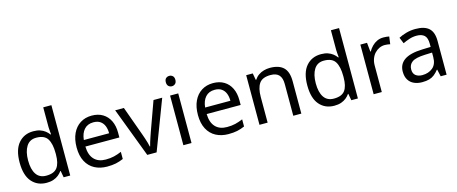

<svg xmlns="http://www.w3.org/2000/svg" viewBox="-44 -1376 4765 2003"><g transform="rotate(-15 2338.0 -375.0)"><path d="M275 10Q175 10 115 -59.5Q55 -129 55 -267Q55 -405 115.5 -475.5Q176 -546 276 -546Q318 -546 349 -535.5Q380 -525 403 -507Q426 -489 442 -467H448Q447 -480 444.5 -505.5Q442 -531 442 -546V-760H530V0H459L446 -72H442Q426 -49 403 -30.5Q380 -12 348.5 -1Q317 10 275 10ZM289 -63Q374 -63 408.5 -109.5Q443 -156 443 -250V-266Q443 -366 410 -419.5Q377 -473 288 -473Q217 -473 181.5 -416.5Q146 -360 146 -265Q146 -169 181.5 -116Q217 -63 289 -63Z M907 -546Q976 -546 1025.5 -516Q1075 -486 1101.5 -431.5Q1128 -377 1128 -304V-251H761Q763 -160 807.5 -112.5Q852 -65 932 -65Q983 -65 1022.5 -74.5Q1062 -84 1104 -102V-25Q1063 -7 1023 1.5Q983 10 928 10Q852 10 793.5 -21Q735 -52 702.5 -113.5Q670 -175 670 -264Q670 -352 699.5 -415Q729 -478 782.5 -512Q836 -546 907 -546ZM906 -474Q843 -474 806.5 -433.5Q770 -393 763 -321H1036Q1036 -367 1022 -401Q1008 -435 979.5 -454.5Q951 -474 906 -474Z M1362 0 1159 -536H1253L1367 -220Q1375 -198 1384 -171Q1393 -144 1400 -119.5Q1407 -95 1410 -78H1414Q1418 -95 1425.5 -120Q1433 -145 1442.5 -172Q1452 -199 1459 -220L1573 -536H1667L1463 0Z M1840 -536V0H1752V-536ZM1797 -737Q1817 -737 1832.5 -723.5Q1848 -710 1848 -681Q1848 -653 1832.5 -639Q1817 -625 1797 -625Q1775 -625 1760 -639Q1745 -653 1745 -681Q1745 -710 1760 -723.5Q1775 -737 1797 -737Z M2217 -546Q2286 -546 2335.5 -516Q2385 -486 2411.5 -431.5Q2438 -377 2438 -304V-251H2071Q2073 -160 2117.5 -112.5Q2162 -65 2242 -65Q2293 -65 2332.5 -74.5Q2372 -84 2414 -102V-25Q2373 -7 2333 1.5Q2293 10 2238 10Q2162 10 2103.5 -21Q2045 -52 2012.5 -113.5Q1980 -175 1980 -264Q1980 -352 2009.5 -415Q2039 -478 2092.5 -512Q2146 -546 2217 -546ZM2216 -474Q2153 -474 2116.5 -433.5Q2080 -393 2073 -321H2346Q2346 -367 2332 -401Q2318 -435 2289.5 -454.5Q2261 -474 2216 -474Z M2832 -546Q2928 -546 2977 -499.5Q3026 -453 3026 -349V0H2939V-343Q2939 -408 2910 -440Q2881 -472 2819 -472Q2730 -472 2696 -422Q2662 -372 2662 -278V0H2574V-536H2645L2658 -463H2663Q2681 -491 2707.5 -509.5Q2734 -528 2766 -537Q2798 -546 2832 -546Z M3382 10Q3282 10 3222 -59.5Q3162 -129 3162 -267Q3162 -405 3222.5 -475.5Q3283 -546 3383 -546Q3425 -546 3456 -535.5Q3487 -525 3510 -507Q3533 -489 3549 -467H3555Q3554 -480 3551.5 -505.5Q3549 -531 3549 -546V-760H3637V0H3566L3553 -72H3549Q3533 -49 3510 -30.5Q3487 -12 3455.5 -1Q3424 10 3382 10ZM3396 -63Q3481 -63 3515.5 -109.5Q3550 -156 3550 -250V-266Q3550 -366 3517 -419.5Q3484 -473 3395 -473Q3324 -473 3288.5 -416.5Q3253 -360 3253 -265Q3253 -169 3288.5 -116Q3324 -63 3396 -63Z M4057 -546Q4072 -546 4089.5 -544.5Q4107 -543 4120 -540L4109 -459Q4096 -462 4080.5 -464Q4065 -466 4051 -466Q4020 -466 3992 -453Q3964 -440 3942 -416.5Q3920 -393 3907.5 -360Q3895 -327 3895 -286V0H3807V-536H3879L3889 -438H3893Q3910 -468 3934 -492.5Q3958 -517 3989 -531.5Q4020 -546 4057 -546Z M4403 -545Q4501 -545 4548 -502Q4595 -459 4595 -365V0H4531L4514 -76H4510Q4487 -47 4462.5 -27.5Q4438 -8 4406.5 1Q4375 10 4330 10Q4282 10 4243.5 -7Q4205 -24 4183 -59.5Q4161 -95 4161 -149Q4161 -229 4224 -272.5Q4287 -316 4418 -320L4509 -323V-355Q4509 -422 4480 -448Q4451 -474 4398 -474Q4356 -474 4318 -461.5Q4280 -449 4247 -433L4220 -499Q4255 -518 4303 -531.5Q4351 -545 4403 -545ZM4429 -259Q4329 -255 4290.5 -227Q4252 -199 4252 -148Q4252 -103 4279.5 -82Q4307 -61 4350 -61Q4418 -61 4463 -98.5Q4508 -136 4508 -214V-262Z"/></g></svg>

Font: Noto Sans Khmer UI
Style: Regular
Weight: 400
Designer: Danh Hong and the Monotype Design Team
Foundry: Monotype Imaging Inc.
Version: Version 2.002